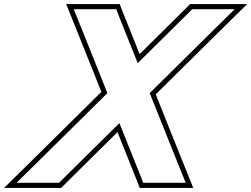

<svg xmlns="http://www.w3.org/2000/svg" viewBox="-205 -830 1230 940"><path d="M469.3 -520.9 700 -749 736 -785H944L808 -651L528 -374.2L650.1 -69L704.1 65H496.1L482.1 29L379.5 -227.4L120.1 29L84.1 65H-123.9L12.1 -69L320.8 -374.2L210 -651L156 -785H364L378 -749ZM478.5 -565.2 401.2 -758.2 381.1 -810H119L186.8 -641.7L291.4 -380.3L-5.5 -86.8L-184.9 90H94.5L137.8 46.7L370.3 -183.2L458.9 38.2L479 90H741.2L673.3 -78.3L557.4 -368.1L825.6 -633.2L1005 -810H725.6L682.4 -766.7Z"/></svg>

Font: Nordica Plus
Style: NordicaClassicBkOblOl
Weight: 900
Version: Version 1.01